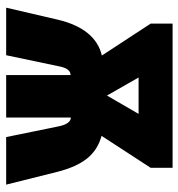

<svg xmlns="http://www.w3.org/2000/svg" viewBox="2 -596 593 638"><g transform="rotate(90 299.0 -276.5)"><path d="M537 -480 431 -317Q478 -304 506 -269Q534 -234 550 -172L593 0H435L399 -176Q395 -195 387.5 -205Q380 -215 370 -215V0H229V-214Q207 -214 200 -176L163 0H5L45 -172Q75 -297 164 -318L58 -480V-553H537ZM237 -440 297 -335 358 -440Z"/></g></svg>

Font: Noto Sans UI CondBlack
Style: Regular
Weight: 900
Width: 3
Designer: Monotype Design Team
Foundry: Monotype Imaging Inc.
Version: Version 1.001